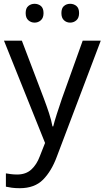

<svg xmlns="http://www.w3.org/2000/svg" viewBox="-20 -750 550 1010"><path d="M1 -536H95L211 -231Q226 -191 238 -154.5Q250 -118 256 -85H260Q266 -110 279 -150.5Q292 -191 306 -232L415 -536H510L279 74Q251 150 206.5 195Q162 240 84 240Q60 240 42 237.5Q24 235 11 232V162Q22 164 37.5 166Q53 168 70 168Q116 168 144.5 142Q173 116 189 73L217 2ZM115 -681Q115 -707 129 -718.5Q143 -730 162 -730Q181 -730 195 -718.5Q209 -707 209 -681Q209 -656 195 -643.5Q181 -631 162 -631Q143 -631 129 -643.5Q115 -656 115 -681ZM303 -681Q303 -707 316.5 -718.5Q330 -730 349 -730Q368 -730 382 -718.5Q396 -707 396 -681Q396 -656 382 -643.5Q368 -631 349 -631Q330 -631 316.5 -643.5Q303 -656 303 -681Z"/></svg>

Font: Noto Sans Test
Style: Regular
Weight: 400
Version: Version 1.002; ttfautohint (v1.8.4.7-5d5b)